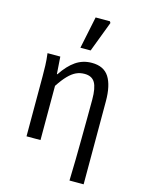

<svg xmlns="http://www.w3.org/2000/svg" viewBox="-136 -831 813 1088"><g transform="rotate(15 270.5 -286.5)"><path d="M382 179Q384 119 385 57Q386 -5 386.5 -66.5Q387 -128 387.5 -186.5Q388 -245 388 -297Q388 -366 370 -396.5Q352 -427 309 -427Q282 -427 259.5 -416.5Q237 -406 214 -382.5Q191 -359 164 -318V0H82V-353Q82 -382 81 -415Q80 -448 75 -486H150L157 -385H160Q197 -441 238.5 -469.5Q280 -498 333 -498Q403 -498 434 -449.5Q465 -401 465 -308V179ZM247 -564 286 -752H370L375 -743L307 -564Z"/></g></svg>

Font: Source Sans 3
Style: Regular
Weight: 400
Designer: Paul D. Hunt
Foundry: Adobe
Version: Version 3.046;hotconv 1.0.118;makeotfexe 2.5.65603